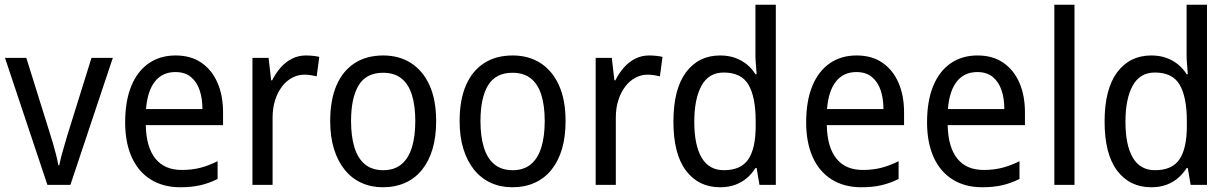

<svg xmlns="http://www.w3.org/2000/svg" viewBox="-20 -780 5189 810"><path d="M180 0 1 -536H91L190 -219Q197 -198 204 -173.5Q211 -149 217 -125.5Q223 -102 226 -83H230Q233 -99 238.5 -120.5Q244 -142 251.5 -166Q259 -190 265 -212L366 -536H456L277 0Z M721 -546Q785 -546 829.5 -515.5Q874 -485 897.5 -431Q921 -377 921 -306V-252H595Q597 -159 635.5 -111Q674 -63 747 -63Q789 -63 824.5 -72Q860 -81 898 -100V-25Q862 -7 825 1.5Q788 10 741 10Q668 10 615.5 -23Q563 -56 535.5 -117.5Q508 -179 508 -264Q508 -353 533.5 -416Q559 -479 607 -512.5Q655 -546 721 -546ZM720 -476Q665 -476 633.5 -436Q602 -396 596 -320H834Q834 -365 822 -400Q810 -435 785 -455.5Q760 -476 720 -476Z M1270 -546Q1284 -546 1299.5 -544.5Q1315 -543 1327 -540L1316 -458Q1304 -461 1290.5 -463Q1277 -465 1264 -465Q1237 -465 1212.5 -452Q1188 -439 1169.5 -414.5Q1151 -390 1140.5 -357Q1130 -324 1130 -284V0H1045V-536H1113L1124 -441H1128Q1143 -471 1164 -495Q1185 -519 1212 -532.5Q1239 -546 1270 -546Z M1820 -269Q1820 -203 1805 -152Q1790 -101 1761 -64.5Q1732 -28 1690 -9Q1648 10 1595 10Q1545 10 1504 -9Q1463 -28 1434 -64Q1405 -100 1389 -151.5Q1373 -203 1373 -269Q1373 -358 1399.5 -419.5Q1426 -481 1476 -513.5Q1526 -546 1597 -546Q1664 -546 1714 -514Q1764 -482 1792 -420.5Q1820 -359 1820 -269ZM1461 -269Q1461 -204 1475.5 -157.5Q1490 -111 1520 -86.5Q1550 -62 1597 -62Q1643 -62 1673 -86.5Q1703 -111 1717.5 -157.5Q1732 -204 1732 -269Q1732 -335 1717.5 -380.5Q1703 -426 1673 -449.5Q1643 -473 1596 -473Q1525 -473 1493 -420Q1461 -367 1461 -269Z M2366 -269Q2366 -203 2351 -152Q2336 -101 2307 -64.5Q2278 -28 2236 -9Q2194 10 2141 10Q2091 10 2050 -9Q2009 -28 1980 -64Q1951 -100 1935 -151.5Q1919 -203 1919 -269Q1919 -358 1945.5 -419.5Q1972 -481 2022 -513.5Q2072 -546 2143 -546Q2210 -546 2260 -514Q2310 -482 2338 -420.5Q2366 -359 2366 -269ZM2007 -269Q2007 -204 2021.5 -157.5Q2036 -111 2066 -86.5Q2096 -62 2143 -62Q2189 -62 2219 -86.5Q2249 -111 2263.5 -157.5Q2278 -204 2278 -269Q2278 -335 2263.5 -380.5Q2249 -426 2219 -449.5Q2189 -473 2142 -473Q2071 -473 2039 -420Q2007 -367 2007 -269Z M2718 -546Q2732 -546 2747.5 -544.5Q2763 -543 2775 -540L2764 -458Q2752 -461 2738.5 -463Q2725 -465 2712 -465Q2685 -465 2660.5 -452Q2636 -439 2617.5 -414.5Q2599 -390 2588.5 -357Q2578 -324 2578 -284V0H2493V-536H2561L2572 -441H2576Q2591 -471 2612 -495Q2633 -519 2660 -532.5Q2687 -546 2718 -546Z M3018 10Q2927 10 2874 -60Q2821 -130 2821 -267Q2821 -404 2874 -475Q2927 -546 3018 -546Q3053 -546 3081 -536Q3109 -526 3130.5 -508.5Q3152 -491 3167 -467H3172Q3171 -484 3169 -506.5Q3167 -529 3167 -545V-760H3253V0H3184L3172 -71H3167Q3152 -47 3131 -29Q3110 -11 3082 -0.5Q3054 10 3018 10ZM3034 -62Q3106 -62 3137 -108Q3168 -154 3168 -248V-269Q3168 -370 3138 -422Q3108 -474 3033 -474Q2970 -474 2939.5 -418.5Q2909 -363 2909 -266Q2909 -168 2940 -115Q2971 -62 3034 -62Z M3594 -546Q3658 -546 3702.5 -515.5Q3747 -485 3770.5 -431Q3794 -377 3794 -306V-252H3468Q3470 -159 3508.5 -111Q3547 -63 3620 -63Q3662 -63 3697.5 -72Q3733 -81 3771 -100V-25Q3735 -7 3698 1.5Q3661 10 3614 10Q3541 10 3488.5 -23Q3436 -56 3408.5 -117.5Q3381 -179 3381 -264Q3381 -353 3406.5 -416Q3432 -479 3480 -512.5Q3528 -546 3594 -546ZM3593 -476Q3538 -476 3506.5 -436Q3475 -396 3469 -320H3707Q3707 -365 3695 -400Q3683 -435 3658 -455.5Q3633 -476 3593 -476Z M4104 -546Q4168 -546 4212.5 -515.5Q4257 -485 4280.5 -431Q4304 -377 4304 -306V-252H3978Q3980 -159 4018.5 -111Q4057 -63 4130 -63Q4172 -63 4207.5 -72Q4243 -81 4281 -100V-25Q4245 -7 4208 1.5Q4171 10 4124 10Q4051 10 3998.5 -23Q3946 -56 3918.5 -117.5Q3891 -179 3891 -264Q3891 -353 3916.5 -416Q3942 -479 3990 -512.5Q4038 -546 4104 -546ZM4103 -476Q4048 -476 4016.5 -436Q3985 -396 3979 -320H4217Q4217 -365 4205 -400Q4193 -435 4168 -455.5Q4143 -476 4103 -476Z M4513 0H4428V-760H4513Z M4837 10Q4746 10 4693 -60Q4640 -130 4640 -267Q4640 -404 4693 -475Q4746 -546 4837 -546Q4872 -546 4900 -536Q4928 -526 4949.5 -508.5Q4971 -491 4986 -467H4991Q4990 -484 4988 -506.5Q4986 -529 4986 -545V-760H5072V0H5003L4991 -71H4986Q4971 -47 4950 -29Q4929 -11 4901 -0.5Q4873 10 4837 10ZM4853 -62Q4925 -62 4956 -108Q4987 -154 4987 -248V-269Q4987 -370 4957 -422Q4927 -474 4852 -474Q4789 -474 4758.5 -418.5Q4728 -363 4728 -266Q4728 -168 4759 -115Q4790 -62 4853 -62Z"/></svg>

Font: Noto Sans SemiCondensed
Style: Regular
Weight: 400
Width: 4
Version: Version 2.013